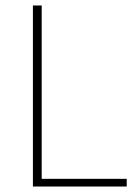

<svg xmlns="http://www.w3.org/2000/svg" viewBox="-20 -680 500 700"><path d="M100 0V-660H132V-28H442V0Z"/></svg>

Font: Source Sans 3
Style: Regular
Weight: 200
Designer: Paul D. Hunt
Foundry: Adobe
Version: Version 3.046;hotconv 1.0.118;makeotfexe 2.5.65603